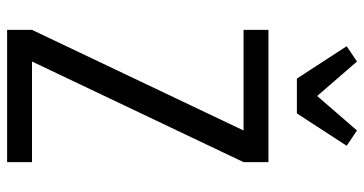

<svg xmlns="http://www.w3.org/2000/svg" viewBox="-262 -762 1024 540"><g transform="rotate(90 250.0 -492.0)"><path d="M64 0V-70L347 -665H64V-735H436V-665L153 -70H436V0ZM201 -815 110 -955 153 -984 250 -872 347 -984 390 -955 299 -815Z"/></g></svg>

Font: Iosevka SS18
Style: Regular
Weight: 400
Monospace: yes
Designer: Belleve Invis
Foundry: Belleve Invis
Version: Version 25.1.1; ttfautohint (v1.8.4)